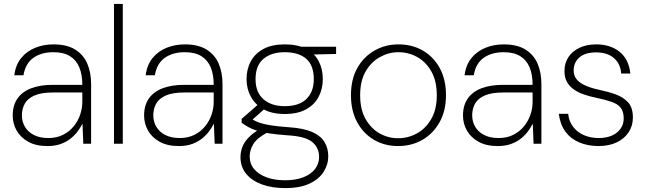

<svg xmlns="http://www.w3.org/2000/svg" viewBox="-20 -735 3301 982"><path d="M222 12Q164 12 124.5 -10Q85 -32 65 -67.5Q45 -103 45 -144Q45 -197 70 -232Q95 -267 141 -284Q187 -301 248 -301H401Q401 -354 385.5 -391Q370 -428 337.5 -448Q305 -468 253 -468Q191 -468 150.5 -439Q110 -410 100 -350H53Q60 -404 89 -439Q118 -474 161 -491Q204 -508 253 -508Q322 -508 364.5 -481.5Q407 -455 426.5 -409.5Q446 -364 446 -305V0H406L402 -101H401Q393 -85 379 -65.5Q365 -46 344 -28.5Q323 -11 293 0.5Q263 12 222 12ZM227 -29Q270 -29 302.5 -45.5Q335 -62 357 -89Q379 -116 390 -148.5Q401 -181 401 -213V-262H251Q191 -262 156 -246.5Q121 -231 106.5 -204.5Q92 -178 92 -145Q92 -113 107.5 -86.5Q123 -60 153.5 -44.5Q184 -29 227 -29Z M563 0V-715H608V0Z M894 12Q836 12 796.5 -10Q757 -32 737 -67.5Q717 -103 717 -144Q717 -197 742 -232Q767 -267 813 -284Q859 -301 920 -301H1073Q1073 -354 1057.5 -391Q1042 -428 1009.5 -448Q977 -468 925 -468Q863 -468 822.5 -439Q782 -410 772 -350H725Q732 -404 761 -439Q790 -474 833 -491Q876 -508 925 -508Q994 -508 1036.5 -481.5Q1079 -455 1098.5 -409.5Q1118 -364 1118 -305V0H1078L1074 -101H1073Q1065 -85 1051 -65.5Q1037 -46 1016 -28.5Q995 -11 965 0.5Q935 12 894 12ZM899 -29Q942 -29 974.5 -45.5Q1007 -62 1029 -89Q1051 -116 1062 -148.5Q1073 -181 1073 -213V-262H923Q863 -262 828 -246.5Q793 -231 778.5 -204.5Q764 -178 764 -145Q764 -113 779.5 -86.5Q795 -60 825.5 -44.5Q856 -29 899 -29Z M1438 227Q1372 227 1320.5 208.5Q1269 190 1239.5 154.5Q1210 119 1210 69Q1210 44 1218.5 19.5Q1227 -5 1249.5 -29.5Q1272 -54 1312 -77L1352 -60Q1295 -30 1276 1.5Q1257 33 1257 64Q1257 103 1280 130Q1303 157 1343.5 172Q1384 187 1438 187Q1493 187 1532 171.5Q1571 156 1591.5 129Q1612 102 1612 68Q1612 20 1576.5 -9Q1541 -38 1450 -43Q1394 -47 1356 -53Q1318 -59 1292 -67.5Q1266 -76 1248.5 -86Q1231 -96 1216 -107V-127L1305 -205L1345 -189L1259 -112L1258 -132Q1270 -125 1282.5 -118Q1295 -111 1314.5 -105Q1334 -99 1368.5 -93.5Q1403 -88 1460 -84Q1533 -79 1576.5 -60Q1620 -41 1639.5 -9Q1659 23 1659 65Q1659 105 1636 142.5Q1613 180 1564.5 203.5Q1516 227 1438 227ZM1436 -152Q1371 -152 1328 -176Q1285 -200 1263 -240.5Q1241 -281 1241 -330Q1241 -382 1263 -422Q1285 -462 1328 -485Q1371 -508 1436 -508Q1503 -508 1546 -485Q1589 -462 1610 -422Q1631 -382 1631 -330Q1631 -281 1610 -240.5Q1589 -200 1546 -176Q1503 -152 1436 -152ZM1436 -192Q1510 -192 1547.5 -229Q1585 -266 1585 -330Q1585 -400 1546.5 -434Q1508 -468 1436 -468Q1368 -468 1327.5 -434Q1287 -400 1287 -330Q1287 -263 1327.5 -227.5Q1368 -192 1436 -192ZM1524 -455 1506 -496H1699V-459Z M2016 12Q1948 12 1893.5 -19.5Q1839 -51 1807 -109.5Q1775 -168 1775 -248Q1775 -329 1807.5 -387Q1840 -445 1895.5 -476.5Q1951 -508 2018 -508Q2088 -508 2142.5 -476.5Q2197 -445 2229 -387Q2261 -329 2261 -248Q2261 -168 2228 -109.5Q2195 -51 2140 -19.5Q2085 12 2016 12ZM2016 -28Q2067 -28 2112 -52.5Q2157 -77 2185.5 -126Q2214 -175 2214 -248Q2214 -321 2186 -370Q2158 -419 2113.5 -443.5Q2069 -468 2018 -468Q1968 -468 1923 -443Q1878 -418 1850 -369.5Q1822 -321 1822 -248Q1822 -175 1850 -126Q1878 -77 1922 -52.5Q1966 -28 2016 -28Z M2525 12Q2467 12 2427.5 -10Q2388 -32 2368 -67.5Q2348 -103 2348 -144Q2348 -197 2373 -232Q2398 -267 2444 -284Q2490 -301 2551 -301H2704Q2704 -354 2688.5 -391Q2673 -428 2640.5 -448Q2608 -468 2556 -468Q2494 -468 2453.5 -439Q2413 -410 2403 -350H2356Q2363 -404 2392 -439Q2421 -474 2464 -491Q2507 -508 2556 -508Q2625 -508 2667.5 -481.5Q2710 -455 2729.5 -409.5Q2749 -364 2749 -305V0H2709L2705 -101H2704Q2696 -85 2682 -65.5Q2668 -46 2647 -28.5Q2626 -11 2596 0.5Q2566 12 2525 12ZM2530 -29Q2573 -29 2605.5 -45.5Q2638 -62 2660 -89Q2682 -116 2693 -148.5Q2704 -181 2704 -213V-262H2554Q2494 -262 2459 -246.5Q2424 -231 2409.5 -204.5Q2395 -178 2395 -145Q2395 -113 2410.5 -86.5Q2426 -60 2456.5 -44.5Q2487 -29 2530 -29Z M3041 12Q2987 12 2943 -6.5Q2899 -25 2872 -61.5Q2845 -98 2838 -153H2886Q2890 -114 2911.5 -86Q2933 -58 2967 -43.5Q3001 -29 3042 -29Q3082 -29 3110.5 -42Q3139 -55 3154.5 -77.5Q3170 -100 3170 -129Q3170 -165 3154 -184.5Q3138 -204 3107 -214.5Q3076 -225 3029 -235Q2994 -242 2964.5 -252.5Q2935 -263 2913 -279Q2891 -295 2879 -317.5Q2867 -340 2867 -371Q2867 -412 2887 -442.5Q2907 -473 2943.5 -490.5Q2980 -508 3030 -508Q3101 -508 3148.5 -470.5Q3196 -433 3204 -359H3157Q3154 -408 3120.5 -437.5Q3087 -467 3029 -467Q2973 -467 2943.5 -441.5Q2914 -416 2914 -374Q2914 -351 2926.5 -333Q2939 -315 2966.5 -301Q2994 -287 3039 -277Q3087 -267 3127 -253Q3167 -239 3192 -212Q3217 -185 3217 -134Q3217 -92 3195.5 -59Q3174 -26 3134.5 -7Q3095 12 3041 12Z"/></svg>

Font: DM Sans 28pt ExtraLight
Style: Regular
Weight: 250
Version: Version 4.004;gftools[0.9.30]